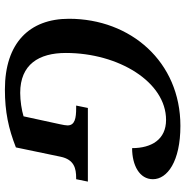

<svg xmlns="http://www.w3.org/2000/svg" viewBox="-6 -758 774 803"><g transform="rotate(90 381.5 -357.0)"><path d="M355 10C448 10 518 -5 597 -36L636 -223C648 -280 685 -288 725 -288H730L740 -337H432L422 -288H433C474 -288 505 -283 505 -252C505 -246 503 -233 500 -220L467 -68C441 -60 402 -54 369 -54C250 -54 202 -132 202 -245C202 -465 323 -664 482 -664C564 -664 600 -603 600 -522C672 -522 730 -553 730 -609C730 -669 656 -724 507 -724C239 -724 59 -516 59 -258C59 -93 160 10 355 10Z"/></g></svg>

Font: Noto Serif SemiBold
Style: Italic
Weight: 600
Italic angle: -12°
Designer: Monotype Design Team
Foundry: Monotype Imaging Inc.
Version: Version 2.014